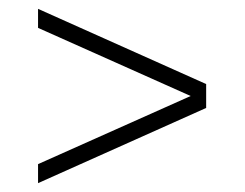

<svg xmlns="http://www.w3.org/2000/svg" viewBox="-20 -470 554 434"><path d="M66 -56V-99L411 -253L66 -407V-450L446 -280V-226Z"/></svg>

Font: Saira SemiCondensed ExtraLight
Style: Regular
Weight: 250
Width: 4
Designer: Hector Gatti with collaboration of the Omnibus-Type team
Foundry: Omnibus-Type
Version: Version 1.101